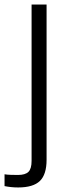

<svg xmlns="http://www.w3.org/2000/svg" viewBox="-85 -620 279 845"><path d="M-65 199V147Q-54 149 -37.5 149.5Q-21 150 -6 150Q26 150 40 136.5Q54 123 54 88V-600H120V83Q120 148 90.5 176.5Q61 205 -5 205Q-36 205 -65 199Z"/></svg>

Font: Big Shoulders Display
Style: Regular
Weight: 400
Designer: Patric King
Foundry: XO Type Co
Version: Version 1.000; ttfautohint (v1.8.2)